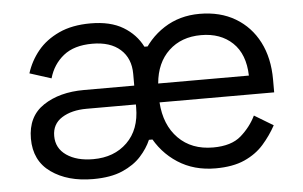

<svg xmlns="http://www.w3.org/2000/svg" viewBox="-42 -564 1010 639"><g transform="rotate(-5 462.5 -244.5)"><path d="M654 14Q582 14 528 -21Q474 -56 444.5 -115.5Q415 -175 415 -248Q415 -321 444.5 -378.5Q474 -436 526 -469.5Q578 -503 645 -503Q714 -503 764.5 -473Q815 -443 842.5 -389.5Q870 -336 870 -264V-221H487Q492 -145 536 -100.5Q580 -56 652 -56Q713 -56 745.5 -84.5Q778 -113 796 -150L859 -112Q841 -79 815.5 -50Q790 -21 751 -3.5Q712 14 654 14ZM251 -52Q321 -52 364.5 -94.5Q408 -137 408 -211V-221H243Q193 -221 160.5 -200.5Q128 -180 128 -140Q128 -99 162 -75.5Q196 -52 251 -52ZM245 14Q160 14 105 -25Q50 -64 50 -138Q50 -212 104 -248Q158 -284 240 -284H408V-323Q408 -375 374.5 -405Q341 -435 281 -435Q220 -435 184.5 -406.5Q149 -378 136 -332L64 -355Q77 -396 104 -429Q131 -462 175 -482.5Q219 -503 281 -503Q347 -503 389.5 -477.5Q432 -452 453 -410H476L454 -255L467 -100H441Q429 -72 405.5 -46Q382 -20 343 -3Q304 14 245 14ZM488 -284H791Q789 -356 749 -394Q709 -432 644 -432Q578 -432 536 -392.5Q494 -353 488 -284Z"/></g></svg>

Font: Space Grotesk
Style: Regular
Weight: 400
Designer: Florian Karsten
Foundry: Florian Karsten
Version: Version 2.000